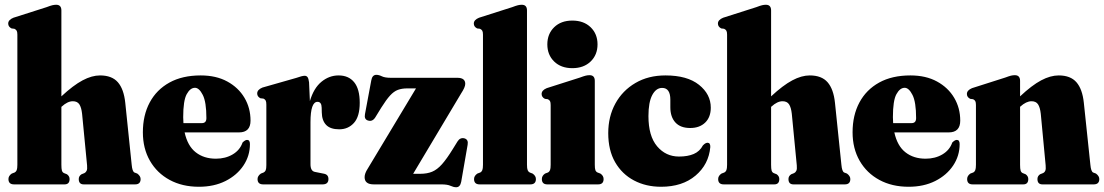

<svg xmlns="http://www.w3.org/2000/svg" viewBox="-20 -775 4640 807"><path d="M238 -731V-370Q288 -416.5 327 -437.2Q366 -458 400.5 -458Q450.5 -458 475.5 -429.2Q500.5 -400.5 506.5 -343L533.5 -82.5Q536 -54.5 545 -50L557 -45.5Q571 -35 571 -22.5Q571 0 548 0H332Q311 0 311 -22.5Q311 -35 322.5 -42.5L335 -47.5Q341 -50.5 344.2 -57.5Q347.5 -64.5 346 -80L325 -297Q322 -323.5 313.5 -336.5Q305 -349.5 286 -349.5Q264 -349.5 239.5 -327L238 -326V-82.5Q238 -65.5 240.2 -58Q242.5 -50.5 249 -47.5L261.5 -42.5Q272.5 -34.5 272.5 -22.5Q272.5 0 251.5 0H39Q15.5 0 15.5 -22.5Q15.5 -36 29.5 -45.5L41.5 -50Q47.5 -53 50.2 -59.8Q53 -66.5 53 -82.5V-629.5Q53 -641 50 -646Q47 -651 40.5 -654L28.5 -655.5Q14.5 -662.5 14.5 -676Q14.5 -691.5 36.5 -700.5L176 -745Q191.5 -751 200 -753Q208.5 -755 216 -755Q238 -755 238 -731Z M1033 -268Q1033 -218.5 984.5 -218.5H756Q768.5 -161.5 802.8 -134.8Q837 -108 887.5 -108Q927.5 -108 958 -126Q988.5 -144 999.5 -176Q1010.5 -187 1018.5 -187Q1030.5 -187 1030.5 -169.5Q1030.5 -120 1003.2 -79.2Q976 -38.5 927.8 -14.2Q879.5 10 816 10Q746 10 693 -18.8Q640 -47.5 610.2 -99.2Q580.5 -151 580.5 -219Q580.5 -290.5 609.2 -344.2Q638 -398 692.2 -428Q746.5 -458 823.5 -458Q888.5 -458 935.2 -432.5Q982 -407 1007.5 -364Q1033 -321 1033 -268ZM750 -282.5Q750 -269.5 751 -257.5H828.5Q847.5 -257.5 847.5 -278.5Q847.5 -346.5 832.2 -376.2Q817 -406 799.5 -406Q779.5 -406 764.8 -379.2Q750 -352.5 750 -282.5Z M1279 -429 1282.5 -350Q1298.5 -404.5 1331 -431.2Q1363.5 -458 1403 -458Q1445.5 -458 1468.8 -429.2Q1492 -400.5 1492 -343Q1492 -285.5 1467.8 -258.5Q1443.5 -231.5 1406 -231.5Q1368.5 -231.5 1350.8 -250Q1333 -268.5 1332.5 -302.5L1332 -322.5Q1331.5 -347 1314.5 -347Q1285 -347 1285 -261V-85Q1285 -56 1303.5 -52.5L1341 -45Q1360.5 -41.5 1360.5 -22.5Q1360.5 0 1336 0H1086Q1062.5 0 1062.5 -22.5Q1062.5 -35.5 1076.5 -45.5L1088 -50Q1094 -53 1096.8 -59.5Q1099.5 -66 1099.5 -81V-335Q1099.5 -347 1096.8 -352.2Q1094 -357.5 1087.5 -360.5L1074.5 -362Q1061 -369 1061 -382Q1061 -398 1083 -407L1225 -447.5Q1250 -456.5 1260.5 -456.5Q1268.5 -456.5 1272.8 -450.5Q1277 -444.5 1279 -429Z M1918 -382 1716.5 -44.5H1746.5Q1775 -44.5 1796.2 -53.2Q1817.5 -62 1837.8 -84.8Q1858 -107.5 1883.5 -149L1903 -180.5Q1914 -198 1932 -193.5Q1949.5 -188.5 1945.5 -166.5L1918.5 -11Q1914 12 1897.5 12Q1886.5 12 1873.5 6Q1860.5 0 1835 0H1551Q1512.5 0 1512.5 -30.5Q1512.5 -46 1525.5 -66L1728.5 -403.5H1692Q1669 -403.5 1652.2 -397.2Q1635.5 -391 1619.5 -373.5Q1603.5 -356 1582.5 -322.5L1557 -281Q1545 -262.5 1526.5 -268.5Q1510 -273.5 1514 -295L1540.5 -437Q1544.5 -460.5 1562 -460.5Q1572.5 -460.5 1585.2 -454.2Q1598 -448 1623.5 -448H1902.5Q1935.5 -448 1935.5 -422.5Q1935.5 -408.5 1918 -382Z M2195 -731V-82.5Q2195 -66.5 2197.8 -59.8Q2200.5 -53 2206.5 -50L2218.5 -45.5Q2232.5 -36 2232.5 -22.5Q2232.5 0 2209 0H1996Q1972.5 0 1972.5 -22.5Q1972.5 -36 1986.5 -45.5L1998.5 -50Q2004.5 -53 2007.2 -59.8Q2010 -66.5 2010 -82.5V-629.5Q2010 -641 2007 -646Q2004 -651 1997.5 -654L1985.5 -655.5Q1971.5 -662.5 1971.5 -676Q1971.5 -691.5 1993.5 -700.5L2133 -745Q2148.5 -751 2157 -753Q2165.5 -755 2173 -755Q2195 -755 2195 -731Z M2385.5 -488.5Q2338 -488.5 2309.2 -516.5Q2280.5 -544.5 2280.5 -588.5Q2280.5 -632.5 2309.2 -660.5Q2338 -688.5 2385.5 -688.5Q2433.5 -688.5 2462.5 -660.5Q2491.5 -632.5 2491.5 -588.5Q2491.5 -544.5 2462.5 -516.5Q2433.5 -488.5 2385.5 -488.5ZM2480 -435V-82.5Q2480 -66.5 2482.5 -59.8Q2485 -53 2491.5 -50L2503.5 -45.5Q2517 -36.5 2517 -22.5Q2517 0 2494 0H2280.5Q2257.5 0 2257.5 -22.5Q2257.5 -36.5 2271 -45.5L2283 -50Q2289 -53 2291.8 -59.8Q2294.5 -66.5 2294.5 -82.5V-333.5Q2294.5 -345 2291.8 -350Q2289 -355 2282.5 -358L2270.5 -359.5Q2256.5 -366.5 2256.5 -380Q2256.5 -395.5 2278 -404.5L2417.5 -449Q2433.5 -455 2441.8 -457Q2450 -459 2458 -459Q2480 -459 2480 -435Z M2967.5 -322.5Q2967.5 -282.5 2944 -259.8Q2920.5 -237 2881 -237Q2840 -237 2818.8 -260.2Q2797.5 -283.5 2797.5 -324V-356Q2797.5 -405.5 2763 -405.5Q2737.5 -405.5 2721.5 -375.5Q2705.5 -345.5 2705.5 -287Q2705.5 -203 2742 -160Q2778.5 -117 2834 -117Q2870.5 -117 2895.8 -127.8Q2921 -138.5 2934.5 -164Q2941.5 -171 2946 -173Q2950.5 -175 2954.5 -175Q2966 -174.5 2965.5 -157Q2959 -84 2903.5 -37Q2848 10 2758.5 10Q2695 10 2644.8 -16.5Q2594.5 -43 2565.5 -93.2Q2536.5 -143.5 2536.5 -215.5Q2536.5 -285 2566.5 -339.8Q2596.5 -394.5 2650.8 -426.2Q2705 -458 2777 -458Q2868.5 -458 2918 -418.5Q2967.5 -379 2967.5 -322.5Z M3221 -731V-370Q3271 -416.5 3310 -437.2Q3349 -458 3383.5 -458Q3433.5 -458 3458.5 -429.2Q3483.5 -400.5 3489.5 -343L3516.5 -82.5Q3519 -54.5 3528 -50L3540 -45.5Q3554 -35 3554 -22.5Q3554 0 3531 0H3315Q3294 0 3294 -22.5Q3294 -35 3305.5 -42.5L3318 -47.5Q3324 -50.5 3327.2 -57.5Q3330.5 -64.5 3329 -80L3308 -297Q3305 -323.5 3296.5 -336.5Q3288 -349.5 3269 -349.5Q3247 -349.5 3222.5 -327L3221 -326V-82.5Q3221 -65.5 3223.2 -58Q3225.5 -50.5 3232 -47.5L3244.5 -42.5Q3255.5 -34.5 3255.5 -22.5Q3255.5 0 3234.5 0H3022Q2998.5 0 2998.5 -22.5Q2998.5 -36 3012.5 -45.5L3024.5 -50Q3030.5 -53 3033.2 -59.8Q3036 -66.5 3036 -82.5V-629.5Q3036 -641 3033 -646Q3030 -651 3023.5 -654L3011.5 -655.5Q2997.5 -662.5 2997.5 -676Q2997.5 -691.5 3019.5 -700.5L3159 -745Q3174.5 -751 3183 -753Q3191.5 -755 3199 -755Q3221 -755 3221 -731Z M4016 -268Q4016 -218.5 3967.5 -218.5H3739Q3751.5 -161.5 3785.8 -134.8Q3820 -108 3870.5 -108Q3910.5 -108 3941 -126Q3971.5 -144 3982.5 -176Q3993.5 -187 4001.5 -187Q4013.5 -187 4013.5 -169.5Q4013.5 -120 3986.2 -79.2Q3959 -38.5 3910.8 -14.2Q3862.5 10 3799 10Q3729 10 3676 -18.8Q3623 -47.5 3593.2 -99.2Q3563.5 -151 3563.5 -219Q3563.5 -290.5 3592.2 -344.2Q3621 -398 3675.2 -428Q3729.5 -458 3806.5 -458Q3871.5 -458 3918.2 -432.5Q3965 -407 3990.5 -364Q4016 -321 4016 -268ZM3733 -282.5Q3733 -269.5 3734 -257.5H3811.5Q3830.5 -257.5 3830.5 -278.5Q3830.5 -346.5 3815.2 -376.2Q3800 -406 3782.5 -406Q3762.5 -406 3747.8 -379.2Q3733 -352.5 3733 -282.5Z M4267.5 -435V-370Q4317 -416.5 4356 -437.2Q4395 -458 4430 -458Q4479.5 -458 4504.5 -429.2Q4529.5 -400.5 4535.5 -343L4563 -82.5Q4565.5 -54.5 4574.5 -50L4586.5 -45.5Q4600.5 -35 4600.5 -22.5Q4600.5 0 4577 0H4361.5Q4340.5 0 4340.5 -22.5Q4340.5 -35 4351.5 -42.5L4364 -47.5Q4370.5 -50.5 4373.5 -57.5Q4376.5 -64.5 4375 -80L4354.5 -297Q4351.5 -323.5 4343 -336.5Q4334.5 -349.5 4315.5 -349.5Q4293.5 -349.5 4268.5 -327L4267.5 -326V-82.5Q4267.5 -65.5 4269.8 -58Q4272 -50.5 4278.5 -47.5L4291 -42.5Q4302 -34.5 4302 -22.5Q4302 0 4281 0H4068Q4045 0 4045 -22.5Q4045 -36 4058.5 -45.5L4070.5 -50Q4076.5 -53 4079.2 -59.8Q4082 -66.5 4082 -82.5V-333.5Q4082 -345 4079.2 -350Q4076.5 -355 4070 -358L4058 -359.5Q4044 -366.5 4044 -380Q4044 -395.5 4065.5 -404.5L4205 -449Q4221 -455 4229.2 -457Q4237.5 -459 4245.5 -459Q4267.5 -459 4267.5 -435Z"/></svg>

Font: Fraunces 144pt S050 Black
Style: Regular
Weight: 900
Version: Version 1.000; ttfautohint (v1.8.3)